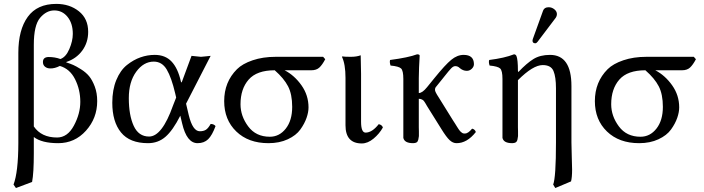

<svg xmlns="http://www.w3.org/2000/svg" viewBox="-20 -718 3577 976"><path d="M151.9 -75.2Q190.4 -19 270 -19Q323.2 -19 355.7 -79.6Q388.2 -140.1 388.2 -200.2Q388.2 -262.2 361.6 -315.2Q335 -368.2 284.2 -382.8Q258.3 -369.6 235.8 -370.1Q219.7 -370.1 209 -378.7Q198.2 -387.2 198.2 -402.8Q198.2 -427.7 227.1 -428.2Q259.3 -428.2 287.1 -418Q314.9 -427.7 332.5 -468.8Q350.1 -509.8 350.1 -545.9Q350.1 -599.1 323.5 -632.1Q296.9 -665 255.9 -665Q215.8 -665 183.8 -627.4Q151.9 -589.8 151.9 -490.2ZM151.9 61Q151.9 162.1 143.1 207L61 237.8L48.8 220.2Q72.8 157.2 73.2 9.8V-449.2Q73.2 -566.4 121.1 -632.3Q168.9 -698.2 266.1 -698.2Q334 -698.2 381.1 -660.6Q428.2 -623 428.2 -556.2Q428.2 -502 398.2 -460.9Q368.2 -419.9 316.9 -402.8V-400.9Q337.9 -394 352.1 -387.9Q366.2 -381.8 391.6 -366Q417 -350.1 433.1 -330.6Q449.2 -311 461.7 -278.1Q474.1 -245.1 474.1 -204.1Q474.1 -117.2 417 -53.7Q359.9 9.8 275.9 9.8Q192.4 9.8 151.9 -21.5Z M925.8 -190.9 939.5 -132.8Q959.5 -50.8 995.6 -50.8Q1014.6 -50.8 1026.6 -58.3Q1038.6 -65.9 1050.8 -87.9Q1066.9 -87.9 1075.7 -77.1Q1058.6 -30.3 1038.1 -10.3Q1017.6 9.8 984.4 9.8Q929.2 9.8 905.8 -90.8L896.5 -129.9Q858.4 -54.7 821 -22.5Q783.7 9.8 732.4 9.8Q639.6 9.8 595.2 -44.7Q550.8 -99.1 550.8 -195.8Q550.8 -261.7 571.3 -311.3Q591.8 -360.8 625.2 -387.5Q658.7 -414.1 694.1 -426.5Q729.5 -439 766.6 -439Q820.3 -439 852.3 -405Q884.3 -371.1 899.4 -304.2Q901.9 -294.4 904.8 -302.7Q905.3 -303.7 906.2 -306.2L953.6 -434.1Q960.4 -434.1 977.5 -431.6Q994.6 -429.2 1001.5 -429.2Q1009.3 -429.2 1026.9 -431.6Q1044.4 -434.1 1050.8 -434.1ZM875.5 -222.2 870.6 -243.2Q851.6 -324.2 827.6 -364.5Q803.7 -404.8 761.7 -404.8Q710 -404.8 672.4 -353.3Q634.8 -301.8 634.8 -219.2Q634.8 -132.3 659.7 -78.1Q684.6 -23.9 737.8 -23.9Q803.7 -23.9 859.4 -181.2Z M1562.5 -360.8H1426.8Q1476.6 -335 1512.5 -284.4Q1548.3 -233.9 1548.3 -171.9Q1548.3 -147.9 1538.3 -118.9Q1528.3 -89.8 1506.8 -59.8Q1485.4 -29.8 1442.9 -10Q1400.4 9.8 1344.7 9.8Q1242.7 9.8 1181.2 -49.6Q1119.6 -108.9 1119.6 -204.1Q1119.6 -301.3 1184.6 -366.2Q1212.4 -394 1264.4 -411.6Q1316.4 -429.2 1381.3 -429.2H1622.6L1633.3 -417Q1618.2 -388.2 1603.3 -374.5Q1588.4 -360.8 1562.5 -360.8ZM1351.6 -22.9Q1400.4 -22.9 1432.9 -64.5Q1465.3 -106 1465.3 -174.8Q1465.3 -238.8 1444.3 -279.3Q1423.3 -319.8 1376.5 -360.8Q1285.6 -360.8 1244.1 -313.5Q1202.6 -266.1 1202.6 -188Q1202.6 -127.9 1241.7 -75.4Q1280.8 -22.9 1351.6 -22.9Z M1736.3 -321.8Q1736.3 -391.6 1718.3 -429.2L1720.2 -431.2Q1732.4 -429.2 1763.2 -429.2Q1793 -429.2 1813.5 -437Q1815.4 -375 1815.4 -342.8V-99.1Q1815.4 -43.9 1838.4 -43.9Q1871.6 -43.9 1905.3 -86.9Q1922.4 -83 1926.3 -69.8Q1908.2 -37.6 1878.7 -13.2Q1849.1 11.2 1819.3 11.2Q1736.3 11.2 1736.3 -81.1Z M2030.3 -316.9Q2030.3 -358.9 2018.8 -369.9Q2007.3 -380.9 1965.3 -384.8Q1959.5 -401.9 1962.9 -413.1Q2055.7 -425.3 2100.1 -441.9Q2113.3 -441.9 2113.3 -435.1Q2109.4 -371.1 2108.9 -321.3V-245.1Q2127 -245.1 2150.9 -274.9L2189 -321.8Q2243.2 -388.7 2273.7 -413.8Q2304.2 -439 2336.9 -439Q2388.7 -439 2389.2 -392.1Q2389.2 -378.9 2378.2 -368.4Q2367.2 -357.9 2353 -357.9Q2333 -357.9 2315.9 -373Q2307.1 -381.8 2293.9 -381.8Q2284.2 -381.8 2273.2 -370.4Q2262.2 -358.9 2238.3 -328.6Q2231.9 -320.8 2229 -316.9L2194.3 -273.9Q2191.4 -270 2191.2 -261Q2190.9 -252 2210 -223.1L2282.2 -106.9Q2287.1 -100.1 2293.7 -89.1Q2300.3 -78.1 2303.7 -73Q2307.1 -67.9 2311.5 -61Q2315.9 -54.2 2319.1 -51Q2322.3 -47.9 2326.7 -44.4Q2331.1 -41 2334.5 -40Q2337.9 -39.1 2343.3 -39.1Q2359.4 -39.1 2379.9 -64Q2394 -61 2398.9 -46.9Q2354 10.3 2300.3 9.8Q2282.2 9.8 2265.6 -5.6Q2249 -21 2223.1 -63L2149.9 -180.2Q2148.9 -182.1 2145.5 -188Q2142.1 -193.8 2140.6 -196Q2139.2 -198.2 2136.2 -202.6Q2133.3 -207 2131.1 -208.5Q2128.9 -210 2125.5 -211.9Q2122.1 -213.9 2118.2 -214.8Q2114.3 -215.8 2108.9 -215.8V-71.8Q2108.9 -66.9 2109.4 -50Q2109.9 -33.2 2109.4 -26.1Q2108.9 -19 2106.4 -8.5Q2104 2 2097.7 5.9Q2091.3 9.8 2080.1 9.8Q2036.1 9.8 2030.3 -17.1V-71.8Z M2769 -681.2Q2785.2 -681.2 2798.1 -670.7Q2811 -660.2 2811 -646Q2811 -636.2 2805.2 -627.9L2712.9 -505.9Q2707 -498 2701.2 -498Q2687 -498 2687 -511.2Q2687 -515.1 2689 -521L2740.7 -664.1Q2747.1 -681.2 2769 -681.2ZM2612.8 -357.9Q2613.8 -351.6 2615.2 -352.1Q2657.2 -396.5 2691.4 -417.7Q2725.6 -439 2775.9 -439Q2884.8 -439 2884.8 -280.8V5.9Q2884.8 32.7 2886.5 79.3Q2888.2 126 2888.2 144Q2888.2 184.1 2882.8 204.1L2802.7 237.8L2792 220.2Q2806.2 183.1 2806.2 5.9V-269Q2806.2 -327.1 2793.5 -357.2Q2780.8 -387.2 2738.8 -387.2Q2689.5 -387.2 2612.8 -310.5V-71.8Q2612.8 -66.9 2613.3 -50Q2613.8 -33.2 2613.3 -26.1Q2612.8 -19 2610.4 -8.5Q2607.9 2 2601.3 5.9Q2594.7 9.8 2584 9.8Q2540 9.8 2534.2 -17.1V-71.8V-316.9Q2534.2 -358.9 2522.5 -369.9Q2510.7 -380.9 2468.8 -384.8Q2462.9 -401.9 2466.8 -413.1Q2544.9 -422.9 2592.8 -441.9Q2600.6 -441.9 2605 -434.1Q2612.8 -416 2612.8 -357.9Z M3446.8 -360.8H3311Q3360.8 -335 3396.7 -284.4Q3432.6 -233.9 3432.6 -171.9Q3432.6 -147.9 3422.6 -118.9Q3412.6 -89.8 3391.1 -59.8Q3369.6 -29.8 3327.1 -10Q3284.7 9.8 3229 9.8Q3127 9.8 3065.4 -49.6Q3003.9 -108.9 3003.9 -204.1Q3003.9 -301.3 3068.8 -366.2Q3096.7 -394 3148.7 -411.6Q3200.7 -429.2 3265.6 -429.2H3506.8L3517.6 -417Q3502.4 -388.2 3487.5 -374.5Q3472.7 -360.8 3446.8 -360.8ZM3235.8 -22.9Q3284.7 -22.9 3317.1 -64.5Q3349.6 -106 3349.6 -174.8Q3349.6 -238.8 3328.6 -279.3Q3307.6 -319.8 3260.7 -360.8Q3169.9 -360.8 3128.4 -313.5Q3086.9 -266.1 3086.9 -188Q3086.9 -127.9 3126 -75.4Q3165 -22.9 3235.8 -22.9Z"/></svg>

Font: Linux Libertine O
Style: Regular
Weight: 400
Designer: Philipp H. Poll
Foundry: Philipp H. Poll
Version: Version 5.3.0